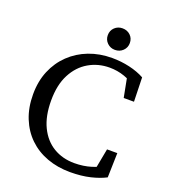

<svg xmlns="http://www.w3.org/2000/svg" viewBox="-157 -979 975 1106"><g transform="rotate(20 331.0 -426.0)"><path d="M401 15Q324 15 259 -9Q194 -33 147 -78.5Q100 -124 74 -188.5Q48 -253 48 -334Q48 -414 75 -478.5Q102 -543 150.5 -589.5Q199 -636 264 -661Q329 -686 405 -686Q461 -686 513 -674Q565 -662 605 -640L609 -492H546L518 -637L585 -630V-568Q547 -598 503 -613.5Q459 -629 411 -629Q341 -629 283.5 -595.5Q226 -562 192 -497Q158 -432 158 -336Q158 -240 190 -174.5Q222 -109 278 -75.5Q334 -42 406 -42Q462 -42 510 -57Q558 -72 596 -100V-40L529 -33L557 -181H620L616 -31Q578 -11 524 2Q470 15 401 15ZM403 -735Q375 -735 355.5 -754Q336 -773 336 -801Q336 -830 355.5 -848.5Q375 -867 403 -867Q432 -867 451.5 -848.5Q471 -830 471 -801Q471 -773 451.5 -754Q432 -735 403 -735Z"/></g></svg>

Font: Source Serif 4
Style: Regular
Weight: 400
Designer: Frank Grießhammer
Foundry: Adobe Systems Incorporated
Version: Version 4.004;hotconv 1.0.116;makeotfexe 2.5.65601